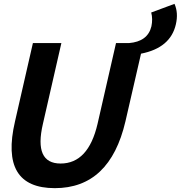

<svg xmlns="http://www.w3.org/2000/svg" viewBox="-20 -964 940 998"><path d="M887 -944Q908 -897 894 -837Q866 -715 713 -685L632 -333Q551 14 265 14Q-23 14 58 -333L151 -740H299L203 -320Q155 -114 295 -114Q439 -114 487 -320L583 -740H650Q748 -748 767 -827Q775 -865 766 -899Z"/></svg>

Font: KaiGen Gothic CN Bold
Style: Bold
Weight: 700
Designer: Ryoko NISHIZUKA  (kana & ideographs); Paul D. Hunt (Latin, Greek & Cyrillic); Wenlong ZHANG  (bopomofo); Sandoll Communi
Foundry: Adobe Systems Incorporated
Version: Version 1.002.20150501